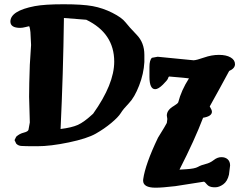

<svg xmlns="http://www.w3.org/2000/svg" viewBox="-20 -688 1163 902"><path d="M867.7 -319.8Q854 -321.3 840.8 -322.8L774.4 -328.6Q771.5 -327.6 769.3 -319.8Q767.1 -312 745.4 -290.5Q723.6 -269 709 -269Q682.6 -269 682.1 -326.2V-373.5Q682.1 -405.8 693.8 -416.5L720.7 -421.4L889.6 -404.8Q903.3 -405.3 938.7 -417.7Q974.1 -430.2 1008.5 -430.2Q1043 -430.2 1063.5 -418.2Q1084 -406.2 1084 -386.5Q1084 -366.7 1056.6 -354.5Q1011.7 -271 965.3 -188Q975.6 -171.4 975.6 -163.1Q975.6 -141.6 934.1 -134.8Q894.5 -30.8 823.2 108.9L856.4 106.9Q895 104.5 909.7 96.2Q925.3 87.4 946 82.5Q966.8 77.6 984.1 64Q1001.5 50.3 1020 50.3Q1038.6 50.3 1049.8 60.5Q1061 70.8 1061 89.4L1055.7 132.3Q1048.3 164.1 1028.8 178Q1009.3 191.9 991.2 191.9H984.9Q962.4 190.9 952.6 179Q942.9 167 938 165.5L803.7 186.5Q741.7 193.8 710.9 193.8Q652.3 193.8 652.3 160.2Q652.3 157.2 652.8 153.8Q662.6 83.5 722.2 -41Q759.8 -101.6 763.7 -110.4L766.1 -128.9Q764.2 -140.1 763.7 -145Q763.7 -171.4 796.9 -190.4Q815.4 -201.7 817.4 -207.5Q831.5 -263.2 867.7 -319.8ZM516.6 -398.4Q516.6 -531.7 385.3 -595.2L280.3 -603.5Q276.9 -340.8 264.6 -82Q316.9 -88.4 345.9 -101.3Q375 -114.3 417.5 -153.8Q516.6 -293 516.6 -398.4ZM658.2 -430.7V-396.5Q655.3 -341.8 633.5 -285.9Q611.8 -230 585.4 -202.9Q559.1 -175.8 547.4 -156.7Q535.6 -137.7 502.9 -110.4Q470.2 -83 429.9 -60.1Q389.6 -37.1 303.5 -19Q217.3 -1 155 -1Q92.8 -1 78.9 -2.4Q64.9 -3.9 56.2 -13.2L48.3 -29.8L56.2 -45.9Q71.8 -60.1 91.6 -64.9Q111.3 -69.8 113.8 -78.1L120.1 -112.8L116.7 -233.9Q116.7 -288.6 120.1 -383.8L126 -476.6L123 -536.6Q123.5 -536.6 121.1 -550.8Q118.7 -564.9 116.2 -564.7Q113.8 -564.5 99.9 -560.8Q85.9 -557.1 74.7 -557.1Q29.3 -557.1 28.8 -586.4Q28.8 -637.2 143.1 -659.2Q189.5 -668 278.6 -668Q367.7 -668 415.3 -659.2Q462.9 -650.4 507.6 -627.9Q552.2 -605.5 569.3 -583.5Q586.4 -561.5 622.3 -524.4Q658.2 -487.3 658.2 -430.7Z"/></svg>

Font: Drukaatie burti
Style: Bold
Weight: 700
Version: Version 0.14